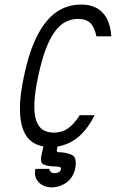

<svg xmlns="http://www.w3.org/2000/svg" viewBox="-20 -650 512 849"><path d="M338.4 -629.9Q398.9 -629.9 433.1 -594.7Q467.3 -559.6 472.2 -489.3H406.2Q398.9 -528.3 380.1 -547.4Q361.3 -566.4 324.7 -566.4Q295.4 -566.4 269.5 -553Q243.7 -539.6 221.9 -509.5Q200.2 -479.5 182.1 -431.6Q164.1 -383.8 149.4 -314.9Q134.3 -245.1 132.1 -197Q129.9 -148.9 139.4 -119.4Q148.9 -89.8 168.7 -76.7Q188.5 -63.5 217.8 -63.5Q253.9 -63.5 280.8 -82.3Q307.6 -101.1 332.5 -140.6H398.4Q362.8 -69.3 314 -34.7Q277.3 -8.8 234.4 -2L231.4 11.7Q229.5 22.9 237.8 22.9Q268.1 22.9 295.2 33.7Q322.3 44.4 312.5 95.2Q306.2 130.4 276.9 154.8Q248 176.8 210.9 178.7H208Q174.8 177.7 155.8 160.2Q128.9 136.7 136.2 99.1L136.7 96.7H199.2V97.7Q197.8 104 203.6 109.4Q209.5 115.7 221.2 115.7H222.2Q233.9 115.7 242.7 109.4Q248 105 250 96.2Q252 86.4 221.2 85.9Q192.4 85.4 174.3 78.1Q156.2 70.8 163.1 37.1L171.9 -2.4Q149.9 -6.8 132.3 -16.1Q101.6 -32.7 85.2 -69.6Q68.8 -106.4 68.1 -166.7Q67.4 -227.1 86.4 -314.9Q104.5 -401.4 130.1 -461.2Q155.8 -521 188 -558.6Q220.2 -596.2 258.1 -613Q295.9 -629.9 338.4 -629.9Z"/></svg>

Font: Fibel Nord
Style: Italic
Weight: 400
Designer: Peter Wiegel
Foundry: Peter Wioegel
Version: Version 000.000